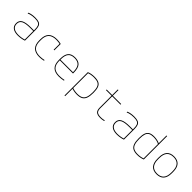

<svg xmlns="http://www.w3.org/2000/svg" viewBox="342 -2318 4115 4115"><g transform="rotate(45 2400.0 -260.0)"><path d="M296 10Q193 10 138.5 -32Q84 -74 84 -153Q84 -238 153 -276Q222 -314 376 -314H474V-294H376Q229 -294 166.5 -260.5Q104 -227 104 -153Q104 -83 153 -46.5Q202 -10 296 -10Q343 -10 393 -18.5Q443 -27 477 -41L464 -27V-340Q464 -408 449.5 -444.5Q435 -481 398.5 -495.5Q362 -510 294 -510Q257 -510 224.5 -506Q192 -502 164 -494.5Q136 -487 112 -475V-498Q149 -514 194 -522Q239 -530 294 -530Q367 -530 408.5 -513Q450 -496 467 -454.5Q484 -413 484 -340V-22Q449 -8 397 1Q345 10 296 10Z M947 10Q696 10 696 -240V-280Q696 -530 948 -530Q1018 -530 1076 -514V-320H1056V-508L1071 -495Q1045 -502 1012.5 -506Q980 -510 948 -510Q830 -510 773 -453.5Q716 -397 716 -280V-240Q716 -162 741 -111Q766 -60 817.5 -35Q869 -10 947 -10Q980 -10 1013 -14.5Q1046 -19 1076 -26V-6Q1047 1 1014 5.5Q981 10 947 10Z M1539 10Q1413 10 1351.5 -51.5Q1290 -113 1290 -240V-280Q1290 -409 1340.5 -469.5Q1391 -530 1500 -530Q1609 -530 1659.5 -469.5Q1710 -409 1710 -280V-252H1300V-272H1700L1690 -262V-280Q1690 -401 1645 -455.5Q1600 -510 1500 -510Q1400 -510 1355 -455.5Q1310 -401 1310 -280V-240Q1310 -161 1334.5 -110Q1359 -59 1410 -34.5Q1461 -10 1539 -10Q1574 -10 1611.5 -14.5Q1649 -19 1680 -26V-6Q1648 1 1611 5.5Q1574 10 1539 10Z M1914 -498Q1986 -530 2090 -530Q2174 -530 2223 -505.5Q2272 -481 2293 -424Q2314 -367 2314 -270Q2314 -168 2291.5 -106.5Q2269 -45 2219 -17.5Q2169 10 2085 10Q2033 10 1990.5 1Q1948 -8 1916 -21L1924 -39Q1959 -25 2000 -17.5Q2041 -10 2085 -10Q2163 -10 2208.5 -35Q2254 -60 2274 -117Q2294 -174 2294 -270Q2294 -362 2275.5 -414Q2257 -466 2212.5 -488Q2168 -510 2090 -510Q2041 -510 1998 -502Q1955 -494 1922 -480L1934 -498V210H1914Z M2794 10Q2706 10 2668 -24.5Q2630 -59 2630 -140V-500H2462V-520H2630V-690H2650V-520H2902V-500H2650V-140Q2650 -68 2682 -39Q2714 -10 2794 -10Q2823 -10 2850 -13.5Q2877 -17 2902 -25V-4Q2875 3 2848 6.5Q2821 10 2794 10Z M3296 10Q3193 10 3138.5 -32Q3084 -74 3084 -153Q3084 -238 3153 -276Q3222 -314 3376 -314H3474V-294H3376Q3229 -294 3166.5 -260.5Q3104 -227 3104 -153Q3104 -83 3153 -46.5Q3202 -10 3296 -10Q3343 -10 3393 -18.5Q3443 -27 3477 -41L3464 -27V-340Q3464 -408 3449.5 -444.5Q3435 -481 3398.5 -495.5Q3362 -510 3294 -510Q3257 -510 3224.5 -506Q3192 -502 3164 -494.5Q3136 -487 3112 -475V-498Q3149 -514 3194 -522Q3239 -530 3294 -530Q3367 -530 3408.5 -513Q3450 -496 3467 -454.5Q3484 -413 3484 -340V-22Q3449 -8 3397 1Q3345 10 3296 10Z M3913 10Q3829 10 3779.5 -17.5Q3730 -45 3708 -106.5Q3686 -168 3686 -270Q3686 -366 3706 -423Q3726 -480 3771.5 -505Q3817 -530 3893 -530Q3947 -530 3994.5 -519Q4042 -508 4079 -488L4069 -470Q4033 -490 3988.5 -500Q3944 -510 3893 -510Q3823 -510 3782 -488Q3741 -466 3723.5 -413.5Q3706 -361 3706 -270Q3706 -173 3725.5 -116Q3745 -59 3790 -34.5Q3835 -10 3913 -10Q3960 -10 4002 -18Q4044 -26 4078 -40L4066 -22V-730H4086V-22Q4053 -8 4009.5 1Q3966 10 3913 10Z M4500 10Q4391 10 4335.5 -53Q4280 -116 4280 -240V-280Q4280 -404 4335.5 -467Q4391 -530 4500 -530Q4609 -530 4664.5 -467Q4720 -404 4720 -280V-240Q4720 -116 4664.5 -53Q4609 10 4500 10ZM4500 -10Q4600 -10 4650 -67.5Q4700 -125 4700 -240V-280Q4700 -396 4650 -453Q4600 -510 4500 -510Q4400 -510 4350 -453Q4300 -396 4300 -280V-240Q4300 -125 4350 -67.5Q4400 -10 4500 -10Z"/></g></svg>

Font: M PLUS Code Latin Expanded Thin
Style: Regular
Weight: 250
Width: 7
Designer: Coji Morishita
Foundry: UNDERFOREST DESIGN
Version: Version 1.002; ttfautohint (v1.8.3)